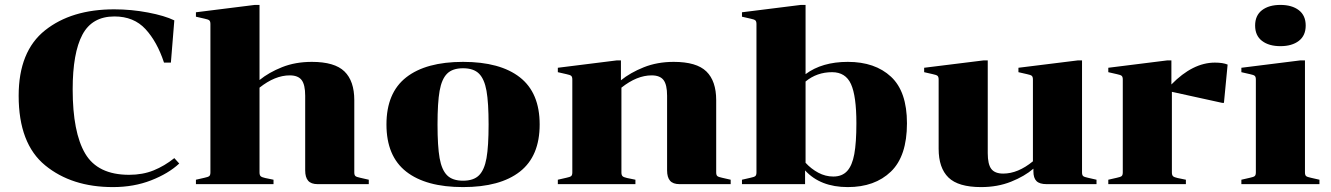

<svg xmlns="http://www.w3.org/2000/svg" viewBox="-20 -750 5420 782"><path d="M690 -106 710 -84Q666 -43 595.5 -15.5Q525 12 440 12Q272 12 164 -76.5Q56 -165 56 -360Q56 -541 163.5 -626.5Q271 -712 445 -712Q515 -712 583 -699Q651 -686 690 -667L676 -495H648Q620 -580 572.5 -631.5Q525 -683 446 -683Q355 -683 315.5 -608.5Q276 -534 276 -386Q276 -211 327 -124.5Q378 -38 506 -38Q561 -38 605.5 -56Q650 -74 690 -106Z M1447 -26 1482 -18V0H1274Q1247 0 1235 -14Q1223 -28 1223 -56V-360Q1223 -405 1208.5 -424Q1194 -443 1160 -443Q1100 -443 1037 -393V-48Q1037 -37 1041.5 -32.5Q1046 -28 1060 -25L1094 -18V0H778V-18L813 -26Q828 -29 832.5 -33Q837 -37 837 -48V-652Q837 -663 832.5 -667Q828 -671 813 -674L778 -682V-700L1018 -730H1037V-424Q1075 -455 1129 -476.5Q1183 -498 1250 -498Q1343 -498 1383 -459Q1423 -420 1423 -342V-48Q1423 -37 1427.5 -33Q1432 -29 1447 -26Z M1866 12Q1715 12 1634.5 -51Q1554 -114 1554 -243Q1554 -372 1634.5 -435Q1715 -498 1866 -498Q2017 -498 2097.5 -435Q2178 -372 2178 -243Q2178 -114 2097.5 -51Q2017 12 1866 12ZM1866 -14Q1909 -14 1931 -36Q1953 -58 1961.5 -106Q1970 -154 1970 -243Q1970 -332 1961.5 -380Q1953 -428 1931 -450Q1909 -472 1866 -472Q1823 -472 1801 -450Q1779 -428 1770.5 -380Q1762 -332 1762 -243Q1762 -154 1770.5 -106Q1779 -58 1801 -36Q1823 -14 1866 -14Z M2921 -26 2956 -18V0H2748Q2721 0 2709 -14Q2697 -28 2697 -56V-360Q2697 -405 2682.5 -424Q2668 -443 2634 -443Q2574 -443 2511 -393V-48Q2511 -37 2515.5 -32.5Q2520 -28 2534 -25L2568 -18V0H2252V-18L2287 -26Q2302 -29 2306.5 -33Q2311 -37 2311 -48V-426Q2311 -437 2306.5 -441Q2302 -445 2287 -448L2252 -456V-474L2492 -504H2509V-423Q2547 -454 2602 -476Q2657 -498 2724 -498Q2817 -498 2857 -459Q2897 -420 2897 -342V-48Q2897 -37 2901.5 -33Q2906 -29 2921 -26Z M3037 -674 3002 -682V-700L3242 -730H3261V-448Q3328 -498 3433 -498Q3544 -498 3609 -437.5Q3674 -377 3674 -248Q3674 -114 3608.5 -51Q3543 12 3433 12Q3321 12 3259 -56V0H3002V-18L3037 -26Q3052 -29 3056.5 -33Q3061 -37 3061 -48V-652Q3061 -663 3056.5 -667Q3052 -671 3037 -674ZM3261 -418V-87Q3284 -62 3313 -46.5Q3342 -31 3374 -31Q3410 -31 3430.5 -53.5Q3451 -76 3459.5 -122.5Q3468 -169 3468 -248Q3468 -359 3446 -407.5Q3424 -456 3369 -456Q3307 -456 3261 -418Z M4163 -448 4128 -456V-474L4370 -504H4387V-48Q4387 -37 4391.5 -33Q4396 -29 4411 -26L4446 -18V0H4243Q4214 0 4201.5 -12.5Q4189 -25 4189 -52V-63Q4153 -32 4098 -10Q4043 12 3976 12Q3883 12 3843 -27Q3803 -66 3803 -144V-426Q3803 -437 3798.5 -441Q3794 -445 3779 -448L3744 -456V-474L3986 -504H4003V-126Q4003 -81 4017.5 -62Q4032 -43 4066 -43Q4126 -43 4187 -93V-426Q4187 -437 4182.5 -441Q4178 -445 4163 -448Z M4928 -495Q4961 -495 4980 -487L4965 -331H4958L4753 -376V-48Q4753 -37 4757.5 -32.5Q4762 -28 4776 -25L4810 -18V0H4494V-18L4529 -26Q4544 -29 4548.5 -33Q4553 -37 4553 -48V-426Q4553 -437 4548.5 -441Q4544 -445 4529 -448L4494 -456V-474L4734 -504H4751V-406Q4838 -495 4928 -495Z M5092 -646Q5092 -687 5120 -708.5Q5148 -730 5195 -730Q5242 -730 5270 -708.5Q5298 -687 5298 -646Q5298 -605 5270 -583.5Q5242 -562 5195 -562Q5148 -562 5120 -583.5Q5092 -605 5092 -646ZM5036 -18 5071 -26Q5086 -29 5090.5 -33Q5095 -37 5095 -48V-426Q5095 -437 5090.5 -441Q5086 -445 5071 -448L5036 -456V-474L5276 -504H5295V-48Q5295 -37 5299.5 -33Q5304 -29 5319 -26L5354 -18V0H5036Z"/></svg>

Font: Chonburi
Style: Regular
Weight: 400
Designer: Thanarat Vachiruckul and Stawix Ruecha
Foundry: Cadson Demak & Katatrad
Version: Version 1.000